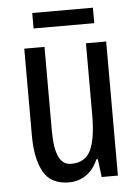

<svg xmlns="http://www.w3.org/2000/svg" viewBox="-51 -716 557 766"><g transform="rotate(-5 228.0 -333.0)"><path d="M391 -537V0H326L317 -72H311Q294 -32 263.5 -11Q233 10 195 10Q122 10 92.5 -43.5Q63 -97 63 -187V-537H144V-202Q144 -131 160 -97Q176 -63 210 -63Q266 -63 288 -109Q310 -155 310 -251V-537ZM350 -676V-614H107V-676Z"/></g></svg>

Font: Noto Sans Lao UI ExtCond
Style: Regular
Weight: 400
Width: 2
Designer: Monotype Design Team
Foundry: Monotype Imaging Inc.
Version: Version 2.000; ttfautohint (v1.8.4.7-5d5b)